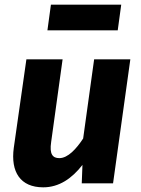

<svg xmlns="http://www.w3.org/2000/svg" viewBox="-20 -785 602 822"><path d="M484 -655 499 -765H198L183 -655ZM165 17C233 17 288 -21 333 -79L330 0H464L538 -531H383L336 -192C307 -148 271 -108 234 -108C206 -108 191 -124 199 -177L248 -531H93L39 -152C25 -49 67 17 165 17Z"/></svg>

Font: Fira Sans
Style: Bold Italic
Weight: 700
Italic angle: -8°
Designer: bBox Type GmbH & Carrois Corporate GbR & Edenspiekermann AG
Foundry: bBox Type GmbH & Carrois Corporate GbR & Edenspiekermann AG
Version: Version 4.301;PS 004.301;hotconv 1.0.88;makeotf.lib2.5.64775